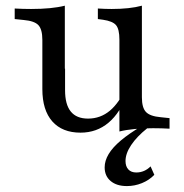

<svg xmlns="http://www.w3.org/2000/svg" viewBox="-20 -443 634 661"><path d="M203.2 -413.7V-206.5H125.8V-305.6Q125.8 -341.9 112.1 -356.5Q98.4 -371 61.3 -374.2L30.6 -377.4V-413.7Q45.2 -412.9 58.9 -412.5Q72.6 -412.1 87.1 -412.1Q122.6 -412.1 151.6 -414.9Q180.6 -417.7 203.2 -423.4ZM204 -206.5V-132.3Q204 -83.1 223.8 -58.9Q243.5 -34.7 283.1 -34.7Q325.8 -34.7 358.5 -62.1Q391.1 -89.5 414.5 -143.5L419.4 -122.6Q394.4 -54.8 353.6 -20.6Q312.9 13.7 257.3 13.7Q194.4 13.7 160.1 -25Q125.8 -63.7 125.8 -136.3V-206.5ZM391.1 0V-206.5H468.5V-108.1Q468.5 -71.8 482.7 -57.3Q496.8 -42.7 533.1 -39.5L563.7 -36.3V0Q549.2 -0.8 535.9 -1.2Q522.6 -1.6 507.3 -1.6Q472.6 -1.6 443.1 1.2Q413.7 4 391.1 9.7ZM468.5 -413.7V-206.5H391.1V-306.5Q391.1 -342.7 379.4 -356.5Q367.7 -370.2 334.7 -375L316.9 -377.4V-413.7Q330.6 -412.9 341.5 -412.5Q352.4 -412.1 364.5 -412.1Q395.2 -412.1 421.4 -414.9Q447.6 -417.7 468.5 -423.4ZM416.9 197.6Q381.5 197.6 360.9 180.2Q340.3 162.9 340.3 133.1Q340.3 110.5 354 87.5Q367.7 64.5 396 40.7Q424.2 16.9 467.7 -8.9H491.9Q491.9 -5.6 490.7 -4.8Q489.5 -4 487.1 -1.6Q450.8 27.4 431.5 56.5Q412.1 85.5 412.1 111.3Q412.1 129.8 421.8 140.3Q431.5 150.8 449.2 150.8Q477.4 150.8 498.4 129.8L511.3 158.9Q493.5 177.4 468.5 187.5Q443.5 197.6 416.9 197.6Z"/></svg>

Font: Playfair 9pt
Style: Regular
Weight: 400
Designer: Claus Eggers Sørensen
Foundry: Claus Eggers Sørensen
Version: Version 2.203